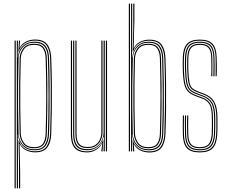

<svg xmlns="http://www.w3.org/2000/svg" viewBox="-20 -820 1239 1040"><path d="M83 200V65.5L80.5 -58.8H82.8Q91.8 -28.8 115.5 -14.6Q139.2 -0.5 169 -0.5Q216.2 -0.5 233.1 -27.9Q250 -55.2 251.5 -95Q254 -171.5 254.8 -237.9Q255.5 -304.2 254.8 -369.1Q254 -434 251.5 -506Q250 -548.5 232.1 -574.2Q214.2 -600 169 -600Q134.5 -600 110.9 -582.5Q87.2 -565 81 -539.2H79.5L82.8 -600H88.5L88.2 -594.8L85.8 -562.2H87.2Q97.5 -582.2 119.8 -594Q142 -605.8 170 -605.8Q216.5 -605.8 236.1 -579.4Q255.8 -553 257.5 -506Q260.2 -432.5 260.9 -366.2Q261.5 -300 260.8 -234.2Q260 -168.5 257.5 -95Q256 -48.2 236.4 -21.5Q216.8 5.2 170 5.2Q143.5 5.2 120.8 -6.1Q98 -17.5 87.5 -40H86L89.2 112.5V200ZM59 200V-600H65.2V200ZM71.2 200V-600H77.2L75.8 -508.5H77.2Q79.5 -548 104.1 -571.1Q128.8 -594.2 168.2 -594.2Q207.8 -594.2 226 -571.6Q244.2 -549 245.5 -505.5Q248 -436 248.6 -369.5Q249.2 -303 248.6 -235.5Q248 -168 245.5 -95Q244.2 -53.8 226.9 -29.9Q209.5 -6 167.5 -6Q128 -5.8 104.4 -29.4Q80.8 -53 77.8 -91.2H76.2L77.2 8V200ZM166.8 -11.5Q208 -11.5 223.1 -35.4Q238.2 -59.2 239.5 -94.8Q242.8 -200 242.9 -298.1Q243 -396.2 239.5 -505Q238.2 -546.5 221.1 -567.5Q204 -588.5 166.5 -588.5Q136.2 -588.5 117.5 -575.6Q98.8 -562.8 89.9 -543.5Q81 -524.2 80.5 -505Q78.8 -433.2 78 -367.1Q77.2 -301 77.9 -234.8Q78.5 -168.5 80.5 -96Q81.2 -77 90.1 -57.4Q99 -37.8 117.8 -24.6Q136.5 -11.5 166.8 -11.5ZM166 -17Q123.2 -17 105.2 -42.5Q87.2 -68 86.5 -96Q84.5 -165.2 83.8 -231.6Q83 -298 83.8 -365.1Q84.5 -432.2 86.5 -504.2Q87.2 -533 105.5 -558Q123.8 -583 165.5 -583Q202.2 -583 217.4 -562Q232.5 -541 233.5 -505.2Q235.8 -434.2 236.4 -367.8Q237 -301.2 236.2 -234.4Q235.5 -167.5 233.5 -95.2Q232.2 -55.8 216 -36.4Q199.8 -17 166 -17ZM165.8 -22.8Q198.8 -22.8 212.5 -42.1Q226.2 -61.5 227.2 -95.2Q230.5 -202.5 230.5 -299.4Q230.5 -396.2 227.2 -505Q226.2 -538.5 212.5 -557.9Q198.8 -577.2 165.2 -577.2Q126.8 -577.2 110.1 -554Q93.5 -530.8 92.5 -504.2Q90.5 -434.5 89.8 -367.2Q89 -300 89.8 -232.8Q90.5 -165.5 92.5 -96Q93.5 -69.2 110.2 -46Q127 -22.8 165.8 -22.8Z M451.5 5.5Q431.2 5.5 416.2 1.1Q401.2 -3.2 391.2 -11.8Q381.2 -20.2 375.2 -32.4Q369.2 -44.5 366.6 -60.1Q364 -75.8 364 -94.2V-600H370.2V-94.8Q370.2 -72.8 374.1 -55.1Q378 -37.5 387.2 -25.4Q396.5 -13.2 412.5 -6.8Q428.5 -0.2 452.2 -0.2Q482 -0.2 504.6 -16.2Q527.2 -32.2 537.8 -60.2H540L535.8 -7.2V0H529.2V-5L534.5 -44.8H533.2Q522.5 -22 500.5 -8.2Q478.5 5.5 451.5 5.5ZM553.5 0V-600H559.8V0ZM454.5 -18Q435.5 -18 422.8 -23.1Q410 -28.2 402.5 -38.1Q395 -48 391.8 -62.5Q388.5 -77 388.5 -95.8V-600H394.5V-96Q394.5 -72 400.1 -56Q405.8 -40 418.9 -31.9Q432 -23.8 455 -23.8Q481.2 -23.8 497.6 -35.6Q514 -47.5 521.5 -65.4Q529 -83.2 529 -100.8V-600H535.2V-101Q535.2 -82.8 527.1 -63.4Q519 -44 501.4 -31Q483.8 -18 454.5 -18ZM453 -6.2Q411 -6.2 393.6 -27.6Q376.2 -49 376.2 -95V-600H382.2V-95.2Q382.2 -52.5 398.4 -32.2Q414.5 -12 454 -12Q484.8 -12 504 -26.5Q523.2 -41 532.2 -61.9Q541.2 -82.8 541.2 -101.2V-600H547.5V0H541.2V-15L543.5 -78.8H541.2Q535.2 -50.5 512 -28.2Q488.8 -6 453 -6.2Z M677.8 0V-800H684V0ZM690 0V-800H696V-608L695 -508.8H696.5Q700 -548.2 723.9 -571.2Q747.8 -594.2 786.2 -594Q828.5 -594 845.8 -570.1Q863 -546.2 864.2 -505Q866.5 -437.2 867.2 -370.5Q868 -303.8 867.4 -235.4Q866.8 -167 864.2 -94.5Q863 -52 845.2 -28.9Q827.5 -5.8 787 -5.8Q747.5 -5.8 722.9 -28.9Q698.2 -52 696 -91.5H694.5L696 0ZM785.2 -11.5Q823.2 -11.5 840.1 -32.8Q857 -54 858.2 -95Q861.8 -204 861.5 -302.6Q861.2 -401.2 858.2 -505.5Q857 -543 841.1 -565.8Q825.2 -588.5 785.5 -588.5Q755.2 -588.5 736.6 -575.5Q718 -562.5 709 -543.1Q700 -523.8 699.5 -504.5Q697.2 -431.2 696.6 -365.1Q696 -299 696.6 -233.2Q697.2 -167.5 699.2 -95Q699.8 -75.8 708.6 -56.5Q717.5 -37.2 736.2 -24.4Q755 -11.5 785.2 -11.5ZM784.2 -17Q742.2 -17 724.1 -42Q706 -67 705.2 -95.8Q703.2 -164.5 702.5 -231.8Q701.8 -299 702.5 -366.8Q703.2 -434.5 705.2 -504Q706 -532 724 -557.5Q742 -583 784.8 -583Q818.8 -583 834.9 -563.6Q851 -544.2 852.2 -504.8Q854.2 -433.8 855 -367.1Q855.8 -300.5 855.1 -233.8Q854.5 -167 852.2 -94.8Q851 -58.5 835.9 -37.8Q820.8 -17 784.2 -17ZM784 -22.8Q817.5 -22.8 831.2 -42Q845 -61.2 846 -95Q849.2 -201.8 849.2 -298.2Q849.2 -394.8 846 -504.8Q845 -538 831.5 -557.6Q818 -577.2 784.5 -577.2Q745.8 -577.2 729 -554Q712.2 -530.8 711.2 -504Q709.2 -433.5 708.5 -367Q707.8 -300.5 708.5 -233.6Q709.2 -166.8 711.2 -95.8Q712 -69.8 728.4 -46.2Q744.8 -22.8 784 -22.8ZM788.8 5.8Q760.8 5.8 738.5 -6Q716.2 -17.8 706 -37.8H704.5L707 -5.2L707.5 0H701.5L698 -60.8H699.5Q705.8 -35 729.5 -17.5Q753.2 0 787.8 0Q833.5 0 851.1 -26Q868.8 -52 870.2 -94Q872.5 -168.8 873.4 -234.5Q874.2 -300.2 873.5 -365.9Q872.8 -431.5 870.2 -505Q868.8 -544.5 852 -572Q835.2 -599.5 787.8 -599.5Q757.5 -599.5 733.9 -585.4Q710.2 -571.2 701 -540.5H698.8L701.8 -665.5V-800H708V-712.5L704 -559.5H705.5Q716.2 -582.5 739.4 -593.9Q762.5 -605.2 788.8 -605.2Q836.2 -605.2 855.5 -578.2Q874.8 -551.2 876.2 -505Q878.8 -431.8 879.5 -365Q880.2 -298.2 879.5 -232Q878.8 -165.8 876.2 -94Q874.5 -46.8 854.9 -20.5Q835.2 5.8 788.8 5.8Z M1061.8 5.5Q1014 5.5 992.8 -17Q971.5 -39.5 970.5 -91.8Q970.2 -117.5 970 -140Q969.8 -162.5 970.5 -194.5H976.5Q975.8 -160.2 975.9 -137.6Q976 -115 976.5 -92Q977.5 -42.8 997.4 -21.5Q1017.2 -0.2 1061.8 -0.2Q1107.2 -0.2 1127.8 -21.6Q1148.2 -43 1150.8 -91.5Q1151.8 -106.2 1151.9 -120.5Q1152 -134.8 1151.9 -149.4Q1151.8 -164 1151.8 -180Q1151.8 -239.8 1134.8 -267.4Q1117.8 -295 1081.5 -308.2L1051 -319.5Q1030.8 -327 1019 -336.4Q1007.2 -345.8 1001.6 -368.6Q996 -391.5 994.2 -439Q993.8 -457.5 993.8 -472.2Q993.8 -487 994.2 -506.5Q995.8 -547.2 1011.4 -565.1Q1027 -583 1062.2 -583Q1097.8 -583 1113.5 -565.4Q1129.2 -547.8 1130 -507.2Q1130.5 -484.8 1130.6 -462.6Q1130.8 -440.5 1130 -406.8H1124Q1125.5 -437 1125.1 -461.9Q1124.8 -486.8 1124.2 -506.8Q1123.5 -545 1109 -561.1Q1094.5 -577.2 1062.2 -577.2Q1030.2 -577.2 1015.9 -560.9Q1001.5 -544.5 1000.2 -506.5Q999.8 -484.5 999.8 -471.2Q999.8 -458 1000.2 -439.2Q1002 -396.8 1006.2 -374.9Q1010.5 -353 1021.4 -342.9Q1032.2 -332.8 1053 -325L1083.2 -313.5Q1106.2 -304.8 1123 -290.5Q1139.8 -276.2 1148.8 -250.1Q1157.8 -224 1157.8 -180Q1157.8 -164.5 1157.9 -149.6Q1158 -134.8 1157.9 -120.2Q1157.8 -105.8 1156.8 -91.2Q1154 -40.8 1132.6 -17.6Q1111.2 5.5 1061.8 5.5ZM1061.8 -5.8Q1019.5 -5.8 1001.4 -26.1Q983.2 -46.5 982.2 -92.2Q982 -117 981.5 -141.5Q981 -166 982.2 -194.5H988.2Q986.8 -163.8 987.4 -138.1Q988 -112.5 988.2 -92.2Q989 -49 1006.1 -30.2Q1023.2 -11.5 1061.8 -11.5Q1102 -11.5 1119.2 -30.8Q1136.5 -50 1138.8 -92Q1140 -114 1139.9 -134.5Q1139.8 -155 1139.8 -180Q1139.8 -236.5 1124.5 -261.1Q1109.2 -285.8 1077.8 -297.5L1047 -308.8Q1022.2 -317.8 1008.9 -329.9Q995.5 -342 989.8 -366.8Q984 -391.5 982.2 -438.8Q981.5 -459 981.6 -473.5Q981.8 -488 982.2 -506.8Q983.5 -553.2 1002 -573.8Q1020.5 -594.2 1062.2 -594.2Q1104.2 -594.2 1122.5 -574.1Q1140.8 -554 1141.8 -507.5Q1142.2 -483.5 1142.4 -462Q1142.5 -440.5 1141.8 -406.8H1135.8Q1136.8 -443.8 1136.6 -464.9Q1136.5 -486 1136 -507.5Q1135.2 -551 1118 -569.8Q1100.8 -588.5 1062.2 -588.5Q1023.5 -588.5 1006.5 -569.4Q989.5 -550.2 988.2 -506.8Q987.8 -487.5 987.6 -473Q987.5 -458.5 988.2 -439Q990 -390.2 996 -366.5Q1002 -342.8 1014.6 -332.5Q1027.2 -322.2 1049 -314L1079.8 -302.5Q1112.2 -290.5 1129 -265.2Q1145.8 -240 1145.8 -180Q1145.8 -155.5 1145.9 -134.6Q1146 -113.8 1144.8 -91.8Q1142.2 -47 1123.8 -26.4Q1105.2 -5.8 1061.8 -5.8ZM1061.8 -17Q1026.8 -17 1010.8 -34.4Q994.8 -51.8 994 -92.8Q993.8 -112.8 993.2 -138.5Q992.8 -164.2 994.2 -194.5H1000Q998.8 -167.5 999.1 -141.6Q999.5 -115.8 1000 -92.8Q1000.5 -55.2 1014.9 -39Q1029.2 -22.8 1061.8 -22.8Q1096.5 -22.8 1110.5 -40.1Q1124.5 -57.5 1126.8 -92.5Q1128 -115 1127.8 -135.8Q1127.5 -156.5 1127.5 -180Q1127.5 -233.8 1114.4 -255.2Q1101.2 -276.8 1074 -286.5L1043 -298Q1016 -307.8 1000.8 -321.5Q985.5 -335.2 978.6 -362.2Q971.8 -389.2 970.2 -438.5Q969.5 -459.2 969.6 -474.8Q969.8 -490.2 970.2 -507Q971.5 -559.2 992.8 -582.4Q1014 -605.5 1062.2 -605.5Q1110 -605.5 1131.2 -582.9Q1152.5 -560.2 1153.5 -507.8Q1154 -487.2 1154.5 -461.8Q1155 -436.2 1153.5 -406.8H1147.8Q1148.2 -440.8 1148.2 -462.9Q1148.2 -485 1147.8 -507.5Q1146.8 -556.2 1127.2 -578Q1107.8 -599.8 1062.2 -599.8Q1016.5 -599.8 997.1 -577.8Q977.8 -555.8 976.2 -507Q975.8 -484.8 975.8 -470.9Q975.8 -457 976.2 -438.5Q978 -390.8 984.1 -365Q990.2 -339.2 1004.6 -326.1Q1019 -313 1045 -303.2L1076 -291.8Q1106.5 -280.5 1120 -257Q1133.5 -233.5 1133.5 -180Q1133.5 -164.8 1133.6 -150.1Q1133.8 -135.5 1133.6 -121.1Q1133.5 -106.8 1132.8 -92Q1130.5 -52.8 1114.4 -34.9Q1098.2 -17 1061.8 -17Z"/></svg>

Font: Big Shoulders Inline Display ExtraLight
Style: Regular
Weight: 250
Version: Version 2.002